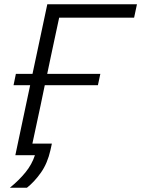

<svg xmlns="http://www.w3.org/2000/svg" viewBox="-20 -733 667 907"><path d="M26.5 154Q70 118.5 100.5 81Q131 43.5 145 0H52.5Q65 -59.5 76.8 -115Q88.5 -170.5 102.5 -236.5L122.5 -330.5H44L55 -384H133.5L152.5 -473Q167 -540.5 178.8 -596.8Q190.5 -653 203.5 -713H627L613.5 -649.5H259.5Q250 -605.5 240.5 -561Q231 -516.5 220 -465L203 -384H454L442.5 -330.5H191.5L172 -236.5Q161 -185 151.5 -140.8Q142 -96.5 133 -54.5H225Q222 -39.5 218.5 -24.5Q204.5 38 173.8 81.8Q143 125.5 107 154Z"/></svg>

Font: Commissioner Light
Style: Italic
Weight: 300
Italic angle: -12°
Designer: Kostas Bartsokas
Foundry: Kostas Bartsokas
Version: Version 1.000; ttfautohint (v1.8.3)